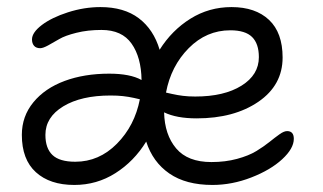

<svg xmlns="http://www.w3.org/2000/svg" viewBox="-20 -524 916 545"><path d="M190.9 1Q121.6 1 81.8 -35.2Q42 -71.3 42 -141.1Q42 -193.8 74.7 -233.6Q107.4 -273.4 163.3 -294.2Q219.2 -314.9 290 -314.9Q349.6 -314.9 381.8 -296.9Q380.9 -361.3 353.5 -400.1Q326.2 -439 268.1 -439Q229 -439 196.8 -430.9Q164.6 -422.9 148.2 -413.1Q131.8 -403.3 116.9 -395.3Q102.1 -387.2 94.2 -387.2Q82.5 -387.2 76.7 -394Q70.8 -400.9 70.8 -412.1Q70.8 -431.6 98.6 -452.9Q126.5 -474.1 172.6 -489Q218.8 -503.9 265.1 -503.9Q332 -503.9 374 -472.2Q416 -440.4 433.1 -382.8Q467.8 -438 520.5 -470.9Q573.2 -503.9 637.2 -503.9Q705.1 -503.9 743.7 -467.5Q782.2 -431.2 782.2 -360.8Q782.2 -282.2 713.4 -235.1Q644.5 -188 538.1 -188Q481 -188 445.8 -205.1Q447.3 -141.6 480 -102.8Q512.7 -64 580.1 -64Q619.6 -64 652.8 -73Q686 -82 707.3 -95Q728.5 -107.9 744.6 -120.8Q760.7 -133.8 773.4 -142.8Q786.1 -151.9 794.9 -151.9Q814 -151.9 814 -129.9Q814 -102.5 781 -72Q748 -41.5 693.4 -20.3Q638.7 1 583 1Q507.8 1 460.7 -31.5Q413.6 -64 395 -122.1Q360.4 -65.9 307.6 -32.5Q254.9 1 190.9 1ZM633.8 -438Q565.9 -438 515.6 -387.2Q465.3 -336.4 451.2 -261.2Q453.6 -260.7 468.5 -257.3Q483.4 -253.9 499 -252Q514.6 -250 534.2 -250Q616.2 -250 665.5 -280.8Q714.8 -311.5 714.8 -361.8Q714.8 -399.9 695.6 -418.9Q676.3 -438 633.8 -438ZM108.9 -141.1Q108.9 -103 128.9 -84Q148.9 -64.9 193.8 -64.9Q261.2 -64.9 311.8 -116Q362.3 -167 377 -242.2Q375.5 -242.7 359.9 -246.1Q344.2 -249.5 328.9 -251.2Q313.5 -252.9 293.9 -252.9Q210.4 -252.9 159.7 -222.2Q108.9 -191.4 108.9 -141.1Z"/></svg>

Font: Shantell Sans Bouncy
Style: Regular
Weight: 300
Designer: Stephen Nixon, Anya Danilova, Shantell Martin
Foundry: Arrow Type
Version: Version 1.006;[9816181b4]